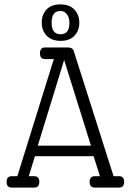

<svg xmlns="http://www.w3.org/2000/svg" viewBox="-20 -854 595 874"><path d="M522 -52Q545 -52 545 -26Q545 0 522 0H412Q388 0 388 -26Q388 -52 412 -52H435L406 -143H139L111 -52H135Q159 -52 159 -26Q159 0 135 0H34Q10 0 10 -26Q10 -52 34 -52H59L225 -585H185Q162 -585 162 -611.5Q162 -638 185 -638H288Q310 -638 315 -624L497 -52ZM152 -191H394L272 -581ZM256 -668Q215 -668 192.5 -691.5Q170 -715 170 -751Q170 -787 191.5 -810.5Q213 -834 255 -834Q297 -834 319 -810Q341 -786 341 -750.5Q341 -715 319 -691.5Q297 -668 256 -668ZM296 -750Q296 -773 285 -788.5Q274 -804 255 -804Q215 -804 215 -751Q215 -698 255.5 -698Q296 -698 296 -750Z"/></svg>

Font: Glass Antiqua
Style: Regular
Weight: 400
Version: 1.001